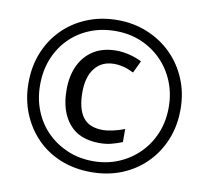

<svg xmlns="http://www.w3.org/2000/svg" viewBox="-81 -814 992 913"><g transform="rotate(10 415.5 -357.0)"><path d="M430 -133Q333 -133 283 -193Q233 -253 233 -356Q233 -423 256.5 -473Q280 -523 325 -551.5Q370 -580 435 -580Q466 -580 498 -572Q530 -564 558 -550L530 -491Q505 -504 481.5 -510Q458 -516 436 -516Q376 -516 342.5 -474Q309 -432 309 -357Q309 -278 339 -237.5Q369 -197 435 -197Q458 -197 486 -203.5Q514 -210 540 -220V-157Q515 -147 489 -140Q463 -133 430 -133ZM416 10Q334 10 266.5 -17.5Q199 -45 150.5 -95.5Q102 -146 75.5 -212.5Q49 -279 49 -357Q49 -438 76.5 -505Q104 -572 153.5 -621Q203 -670 270 -697Q337 -724 416 -724Q493 -724 560 -696.5Q627 -669 677 -619.5Q727 -570 755 -503Q783 -436 783 -357Q783 -277 755.5 -210Q728 -143 678.5 -93.5Q629 -44 562 -17Q495 10 416 10ZM416 -43Q481 -43 537.5 -66.5Q594 -90 636.5 -132.5Q679 -175 702.5 -232Q726 -289 726 -357Q726 -423 703 -480Q680 -537 638 -580Q596 -623 539.5 -647Q483 -671 416 -671Q347 -671 290 -647.5Q233 -624 191.5 -581.5Q150 -539 127.5 -482Q105 -425 105 -357Q105 -290 128 -232.5Q151 -175 193 -133Q235 -91 291.5 -67Q348 -43 416 -43Z"/></g></svg>

Font: Noto Sans Khmer SemiCondensed
Style: Regular
Weight: 400
Width: 4
Designer: Danh Hong and the Monotype Design Team
Foundry: Monotype Imaging Inc.
Version: Version 2.004